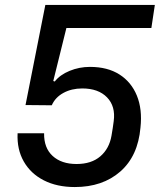

<svg xmlns="http://www.w3.org/2000/svg" viewBox="-20 -746 650 775"><path d="M282 9Q210 9 157 -18Q104 -45 76 -94Q48 -143 51 -208H158Q157 -149 192.5 -116.5Q228 -84 289 -84Q349 -84 385 -115Q421 -146 430 -198Q433 -215 435 -228.5Q437 -242 439 -257Q447 -317 412 -353Q377 -389 312 -389Q269 -389 236 -371Q203 -353 189 -321L83 -322L163 -726H605L591 -633H248L195 -419L201 -417Q222 -444 261 -460Q300 -476 343 -476Q414 -476 462 -445.5Q510 -415 532.5 -360Q555 -305 547 -231Q537 -116 465.5 -53.5Q394 9 282 9Z"/></svg>

Font: Hubot Sans Medium
Style: Italic
Weight: 500
Italic angle: -10°
Designer: Deni Anggara
Foundry: GitHub
Version: Version 1.001; ttfautohint (v1.8.4.7-5d5b);gftools[0.9.31]